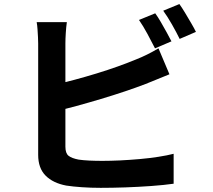

<svg xmlns="http://www.w3.org/2000/svg" viewBox="-20 -875 1040 938"><path d="M738.3 -810Q751.3 -792.3 765.9 -767.1Q780.5 -741.9 794.3 -716.9Q808.2 -691.9 817.6 -673L737.3 -638.8Q721.8 -669.5 700.4 -709.2Q679 -748.8 659 -777.5ZM856.4 -855.2Q869.7 -836.4 884.9 -811.1Q900.1 -785.8 914.4 -761.3Q928.8 -736.8 937.2 -719.2L857.7 -684.9Q842.3 -716.6 820.1 -755.6Q797.8 -794.7 777.4 -822.7ZM306.6 -766.8Q303.3 -744.4 301.4 -714.4Q299.5 -684.3 299.5 -662.7Q299.5 -647.8 299.5 -610.2Q299.5 -572.5 299.5 -521.9Q299.5 -471.2 299.5 -415.6Q299.5 -360 299.5 -308.6Q299.5 -257.1 299.5 -217.1Q299.5 -177.1 299.5 -158.3Q299.5 -126 315.1 -113.8Q330.8 -101.6 364.3 -95.2Q387 -91.9 416.9 -90.5Q446.8 -89.1 479.8 -89.1Q519 -89.1 566.5 -91.3Q613.9 -93.6 662.5 -97.9Q711.2 -102.2 754.2 -109Q797.3 -115.7 828.3 -123.7V22.5Q781.5 29.2 719.1 33.7Q656.7 38.2 592.1 40.5Q527.6 42.7 472 42.7Q423.4 42.7 379.7 39.6Q336 36.6 303.6 31.6Q238.8 19.4 202.7 -17.1Q166.5 -53.6 166.5 -118.4Q166.5 -147 166.5 -193.5Q166.5 -239.9 166.5 -296.3Q166.5 -352.7 166.5 -410.5Q166.5 -468.3 166.5 -519.7Q166.5 -571.2 166.5 -609.1Q166.5 -647.1 166.5 -662.7Q166.5 -674.2 165.6 -693Q164.7 -711.9 163.3 -731.8Q162 -751.7 159.2 -766.8ZM240.8 -459.9Q289 -470.5 343.2 -485Q397.3 -499.5 452 -516.2Q506.7 -532.9 556.3 -550.7Q605.9 -568.5 645.1 -584.8Q671.9 -595.3 698.3 -608.4Q724.8 -621.4 754.2 -638.9L807.8 -512.1Q779 -500.7 747.4 -487.5Q715.8 -474.3 691.2 -464.7Q646.8 -447.6 590.6 -428.7Q534.3 -409.8 473.3 -391.5Q412.3 -373.3 352.6 -357Q292.9 -340.8 241.6 -329Z"/></svg>

Font: Shanggu Sans SC VF
Style: Regular
Weight: 250
Designer: GuiWonder
Version: Version 1.021